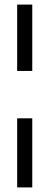

<svg xmlns="http://www.w3.org/2000/svg" viewBox="-20 -680 216 839"><path d="M55 -370V-660H121V-370ZM55 139V-163H121V139Z"/></svg>

Font: Bricolage Grotesque 96pt Light
Style: Regular
Weight: 300
Designer: Mathieu Triay
Foundry: Atelier Triay
Version: Version 1.001; ttfautohint (v1.8.4.7-5d5b);gftools[0.9.33.de